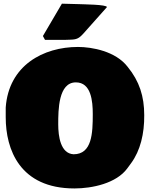

<svg xmlns="http://www.w3.org/2000/svg" viewBox="-20 -1017 843 1064"><path d="M217.8 -817.4 229.5 -795.9H335C391.6 -798.8 407.2 -792 440.4 -829.1L572.6 -977.6C572.6 -992.3 438.5 -992.8 417 -994.1L323 -996.6ZM11.7 -367.2C11.7 -188.5 89.8 27.3 392.6 27.3C491.2 27.3 625 -1 685.5 -84L707 -113.3C757.8 -182.6 780.3 -276.4 779.3 -378.9C779.3 -482.4 752.9 -566.4 687.5 -646.5C621.1 -733.4 489.3 -756.8 412.1 -756.8C220.7 -756.8 28.3 -655.3 11.7 -420.9ZM400.4 -560.5C485.4 -560.5 494.1 -456.1 494.1 -384.8C494.1 -279.3 490.2 -162.1 387.7 -162.1C315.4 -166 302.7 -261.7 302.7 -328.1C302.7 -407.5 303.3 -560.5 400.4 -560.5Z"/></svg>

Font: Bowlby One SC
Style: Regular
Weight: 400
Width: 1
Version: Version 1.2